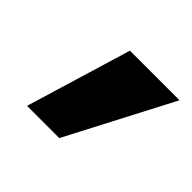

<svg xmlns="http://www.w3.org/2000/svg" viewBox="-77 -749 438 438"><g transform="rotate(45 142.0 -530.5)"><path d="M47 -403 124 -658H284L151 -403Z"/></g></svg>

Font: Ysabeau SC ExtraBold
Style: Regular
Weight: 800
Designer: Christian Thalmann (Catharsis Fonts)
Version: Version 2.001;gftools[0.9.30]; featfreeze: smcp